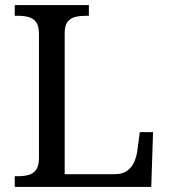

<svg xmlns="http://www.w3.org/2000/svg" viewBox="-20 -734 663 754"><path d="M38 0V-42H51Q74 -42 92.5 -47Q111 -52 122 -67.5Q133 -83 133 -114V-600Q133 -632 122 -647Q111 -662 92.5 -667Q74 -672 51 -672H38V-714H329V-672H316Q294 -672 275.5 -667.5Q257 -663 245.5 -648.5Q234 -634 234 -604V-50H431Q461 -50 479.5 -63.5Q498 -77 507 -98Q516 -119 519 -140L529 -215H581L574 0Z"/></svg>

Font: Noto Serif Malayalam
Style: Regular
Weight: 400
Designer: Indian type Foundry, Jelle Bosma, Monotype Design Team
Foundry: Monotype Imaging Inc.
Version: Version 2.103